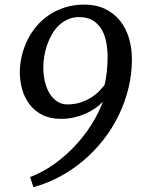

<svg xmlns="http://www.w3.org/2000/svg" viewBox="-20 -587 648 818"><path d="M107.9 167.5Q162.1 147 210.9 112.1Q259.8 77.1 300 33.9Q340.3 -9.3 370.6 -57.6Q400.9 -106 418.5 -153.8Q404.8 -139.2 386 -126Q367.2 -112.8 344.5 -102.8Q321.8 -92.8 295.7 -86.7Q269.5 -80.6 240.2 -80.6Q192.9 -80.6 159.4 -97.9Q126 -115.2 105 -143.6Q84 -171.9 74.2 -207.5Q64.5 -243.2 64.5 -279.3Q64.5 -312.5 72.3 -346.9Q80.1 -381.3 95.5 -413.3Q110.8 -445.3 134 -473.4Q157.2 -501.5 187.7 -522.2Q218.3 -543 256.1 -555.2Q293.9 -567.4 338.9 -567.4Q389.2 -567.4 427 -549.3Q464.8 -531.2 490.5 -499.8Q516.1 -468.3 529.1 -425.5Q542 -382.8 542 -334.5Q542 -272.5 527.6 -212.6Q513.2 -152.8 486.6 -97.7Q460 -42.5 422.4 6.1Q384.8 54.7 338.1 94.7Q291.5 134.8 237.1 164.3Q182.6 193.8 122.6 210.4ZM265.1 -142.1Q298.8 -142.1 325 -151.1Q351.1 -160.2 370.6 -172.9Q390.1 -185.5 403.6 -199.7Q417 -213.9 425.3 -224.1Q432.1 -252 435.3 -284.2Q438.5 -316.4 438.5 -344.2Q438.5 -376.5 432.6 -407.2Q426.8 -438 412.8 -461.7Q398.9 -485.4 375.5 -499.8Q352.1 -514.2 317.4 -514.2Q290.5 -514.2 268.8 -504.4Q247.1 -494.6 230.2 -478.3Q213.4 -461.9 200.9 -440.2Q188.5 -418.5 180.4 -394.8Q172.4 -371.1 168.5 -346.9Q164.6 -322.8 164.6 -300.8Q164.6 -262.7 172.9 -232.9Q181.2 -203.1 195.1 -183.1Q209 -163.1 227.1 -152.6Q245.1 -142.1 265.1 -142.1Z"/></svg>

Font: Merriweather
Style: Italic
Weight: 400
Italic angle: -7°
Designer: Eben Sorkin ( eben@eyebytes.com )
Foundry: Eben Sorkin ( eben@eyebytes.com )
Version: Version 1.005; ttfautohint (v0.97) -l 13 -r 13 -G 200 -x 24 